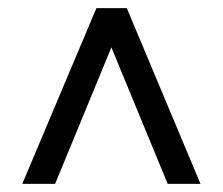

<svg xmlns="http://www.w3.org/2000/svg" viewBox="-20 -587 550 474"><path d="M394 -133 255 -470 116 -133H35L218 -567H293L475 -133Z"/></svg>

Font: AtCorfu Sans
Style: AtCorfu Sans Regular
Weight: 400
Designer: Kostas Teopoulos
Foundry: Kostas Teopoulos
Version: Version 1.00 July 8, 2025, initial release